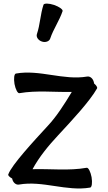

<svg xmlns="http://www.w3.org/2000/svg" viewBox="-20 -1005 610 1086"><path d="M264 -787C282 -841 316 -888 334 -942C337 -951 315 -967 286 -977C256 -987 229 -987 226 -978C208 -924 207 -866 189 -813C183 -796 196 -777 217 -770C237 -763 259 -771 264 -787ZM87 39C221 15 356 79 490 56C500 54 503 28 498 -3C492 -34 480 -58 470 -56C369 -38 266 -51 164 -48C202 -118 254 -181 309 -240C387 -324 487 -431 529 -505C532 -511 525 -522 512 -533C512 -536 512 -537 511 -539C507 -560 490 -575 473 -572C339 -549 204 -613 70 -589C60 -587 57 -561 62 -530C68 -499 80 -476 90 -478C188 -495 287 -483 386 -485C344 -415 299 -345 251 -294C170 -206 46 -72 27 -19C24 -13 33 -4 49 5V6C53 27 70 42 87 39Z"/></svg>

Font: Nupuram SemiBold
Style: Regular
Weight: 600
Designer: Santhosh Thottingal (santhosh.thottingal@gmail.com)
Foundry: SMC
Version: Version 1.000